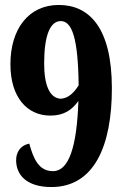

<svg xmlns="http://www.w3.org/2000/svg" viewBox="-20 -744 501 774"><path d="M187 10C361 10 431 -158 431 -388C431 -632 340 -724 217 -724C95 -724 22 -627 22 -485C22 -351 90 -278 183 -278C239 -278 271 -302 296 -337C290 -151 257 -54 194 -54C136 -54 115 -104 98 -165C59 -157 45 -127 45 -98C45 -41 85 10 187 10ZM225 -346C181 -348 158 -399 158 -488C158 -601 182 -659 225 -659C270 -659 295 -591 297 -400C278 -370 256 -348 225 -346Z"/></svg>

Font: Noto Serif Georgian ExtraCondensed ExtraBold
Style: Regular
Weight: 800
Width: 2
Designer: Monotype Design Team, Akaki Razmadze
Foundry: Google LLC
Version: Version 2.003